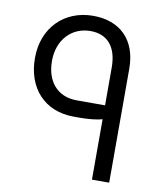

<svg xmlns="http://www.w3.org/2000/svg" viewBox="-81 -778 728 845"><g transform="rotate(10 283.5 -355.5)"><path d="M268 -711C138 -711 47 -618 47 -485V-483C47 -352 127 -259 260 -259H285C325 -259 365 -263 387 -270V0H464V-509C464 -639 387 -711 268 -711ZM387 -332H260C173 -332 123 -394 123 -483V-485C123 -578 183 -643 268 -643C341 -643 387 -596 387 -501Z"/></g></svg>

Font: Juman Normal
Style: Regular
Weight: 300
Designer: Bandar Raffah (Arabic) Julieta Ulanovsky (Latin)
Foundry: Caramella
Version: Version 5.022;PS 005.022;hotconv 1.0.88;makeotf.lib2.5.64775